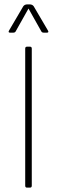

<svg xmlns="http://www.w3.org/2000/svg" viewBox="-20 -856 260 876"><path d="M194 -707H180Q172 -707 169 -712L110 -817L51 -712Q48 -707 40 -707H26Q15 -707 22 -718L86 -827Q92 -836 105 -836H115Q128 -836 134 -827L198 -718Q205 -707 194 -707ZM125 -634V-9Q125 0 117 0H103Q95 0 95 -9V-634Q95 -643 103 -643H117Q125 -643 125 -634Z"/></svg>

Font: Rajdhani Light
Style: Regular
Weight: 300
Designer: Satya Rajpurohit, Jyotish Sonowal
Foundry: Indian Type Foundry
Version: Version 1.201;PS 1.0;hotconv 1.0.78;makeotf.lib2.5.61930; tt